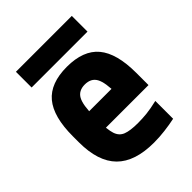

<svg xmlns="http://www.w3.org/2000/svg" viewBox="-200 -786 899 899"><g transform="rotate(-45 250.0 -336.0)"><path d="M288 10Q162 10 101 -51.5Q40 -113 40 -240V-280Q40 -409 90.5 -469.5Q141 -530 250 -530Q359 -530 409.5 -469.5Q460 -409 460 -280V-199H108V-309H350L326 -274Q326 -351 309 -381.5Q292 -412 251 -412Q210 -412 193 -381.5Q176 -351 176 -274V-246Q176 -188 185.5 -158.5Q195 -129 221.5 -118.5Q248 -108 300 -108Q329 -108 358 -111Q387 -114 430 -124V-6Q397 1 360 5.5Q323 10 288 10ZM65 -578V-682H435V-578Z"/></g></svg>

Font: M PLUS Code Latin
Style: Bold
Weight: 700
Designer: Coji Morishita
Foundry: UNDERFOREST DESIGN
Version: Version 1.002; ttfautohint (v1.8.3)